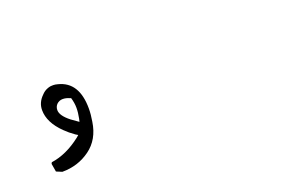

<svg xmlns="http://www.w3.org/2000/svg" viewBox="-39 -685 578 379"><g transform="rotate(-20 250.0 -495.5)"><path d="M134.8 -511.2Q134.8 -566.9 93.8 -577.1Q88.4 -578.6 84.7 -578.6Q81.1 -578.6 79.1 -578.4Q77.1 -578.1 75.2 -577.6Q73.2 -577.1 71.3 -576.2Q64.9 -573.7 59.6 -567.9Q46.9 -555.7 46.9 -539.6Q46.9 -513.7 72.3 -488.8Q81.1 -480 92.3 -472.2L97.2 -469.2L92.8 -465.3Q61.5 -440.9 29.8 -436.5L28.3 -433.6L31.2 -416.5L43 -411.6Q76.2 -411.6 101.6 -430.2Q127 -448.7 132.3 -484.4Q134.8 -499 134.8 -511.2ZM108.9 -542.5Q112.3 -531.2 112.3 -521Q112.3 -510.7 109.9 -499L108.4 -492.7Q97.7 -500 93.3 -503.4Q75.2 -517.6 75.2 -529.3Q75.2 -536.6 80.1 -541.5Q85.4 -546.4 92.5 -546.4Q99.6 -546.4 106.9 -543Z"/></g></svg>

Font: Bakudai
Style: Light
Weight: 300
Version: Version 1.48